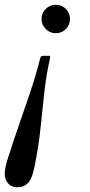

<svg xmlns="http://www.w3.org/2000/svg" viewBox="-41 -550 380 809"><path d="M254 -470Q254 -445.5 236.5 -427.8Q219 -410 194 -410Q169.5 -410 151.8 -427.8Q134 -445.5 134 -470Q134 -495 151.8 -512.5Q169.5 -530 194 -530Q219 -530 236.5 -512.5Q254 -495 254 -470ZM-11 127Q15 45 40 -26.2Q65 -97.5 87.5 -165Q110 -232.5 128 -303Q130 -310 132.5 -312.5Q135 -315 144.5 -315H161Q168 -315 169.8 -313.5Q171.5 -312 170 -306Q154 -235 146 -162.8Q138 -90.5 130 -12.2Q122 66 104 155Q100 175 93 194.2Q86 213.5 71.5 226.2Q57 239 31 239Q7 239 -7 222.5Q-21 206 -21 182Q-21 168.5 -17.8 153.8Q-14.5 139 -11 127Z"/></svg>

Font: Besley
Style: Italic
Weight: 400
Italic angle: -13°
Designer: Owen Earl
Foundry: indestructible type*
Version: Version 4.000; ttfautohint (v1.8.4.7-5d5b)